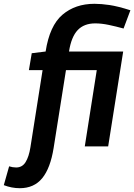

<svg xmlns="http://www.w3.org/2000/svg" viewBox="-119 -770 706 1010"><path d="M-15 220Q-57 220 -99 204L-71 105Q-52 111 -34 111Q-2 111 15.5 83Q33 55 41 5L105 -401H33L48 -490L121 -499Q142 -635 209.5 -692.5Q277 -750 378 -750Q414 -750 457.5 -743.5Q501 -737 567 -716L531 -620Q491 -631 453 -639Q415 -647 382 -647Q323 -647 289.5 -611.5Q256 -576 244 -499H529L450 0H327L390 -401H228L163 9Q146 115 103 167.5Q60 220 -15 220Z"/></svg>

Font: Georama SemiBold
Style: Italic
Weight: 600
Italic angle: -9°
Designer: Jean-Baptiste Levee
Foundry: Production Type
Version: Version 1.000